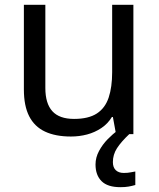

<svg xmlns="http://www.w3.org/2000/svg" viewBox="-20 -556 658 796"><path d="M533 -536V0H461L448 -71H444Q427 -43 400 -25Q373 -7 341 1.5Q309 10 274 10Q210 10 166.5 -10.5Q123 -31 101 -74Q79 -117 79 -185V-536H168V-191Q168 -127 197 -95Q226 -63 287 -63Q347 -63 381.5 -85.5Q416 -108 430.5 -151.5Q445 -195 445 -257V-536ZM448 116Q448 138 460 149.5Q472 161 493 161Q510 161 521.5 158.5Q533 156 541 155V211Q527 215 513 217.5Q499 220 479 220Q426 220 401 195Q376 170 376 126Q376 97 390.5 70Q405 43 426.5 21Q448 -1 468 -15L516 0Q482 32 465 58.5Q448 85 448 116Z"/></svg>

Font: Noto Sans Tamil
Style: Regular
Weight: 400
Designer: Jelle Bosma - Monotype Design Team
Foundry: Monotype Imaging Inc.
Version: Version 2.003